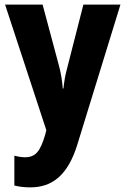

<svg xmlns="http://www.w3.org/2000/svg" viewBox="-20 -569 542 829"><path d="M2 -549 180 -7 175 13C154 84 134 110 88 110C72 110 56 107 42 103V232C62 237 84 240 111 240C205 240 273 188 314 55L500 -549H340L271 -279C261 -243 257 -216 254 -187H251C249 -216 244 -249 236 -280L164 -549Z"/></svg>

Font: Noto Sans Gurmukhi Condensed ExtraBold
Style: Regular
Weight: 800
Width: 3
Designer: Jelle Bosma - Monotype Design Team
Foundry: Monotype Imaging Inc.
Version: Version 2.004